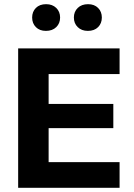

<svg xmlns="http://www.w3.org/2000/svg" viewBox="-20 -900 640 920"><path d="M67 0ZM67 0V-668H553V-545H213V-402H523V-286H213V-123H553V0ZM401 -752Q371 -752 352.5 -770Q334 -788 334 -816Q334 -844 352.5 -862Q371 -880 402 -880Q432 -880 450 -862Q468 -844 468 -816Q468 -788 450 -770Q432 -752 401 -752ZM200 -752Q170 -752 152 -770Q134 -788 134 -816Q134 -844 152 -862Q170 -880 201 -880Q231 -880 249.5 -862Q268 -844 268 -816Q268 -788 249.5 -770Q231 -752 200 -752Z"/></svg>

Font: Gantari
Style: Bold
Weight: 700
Designer: Anugrah Pasau
Foundry: Lafontype
Version: Version 1.000; ttfautohint (v1.6)